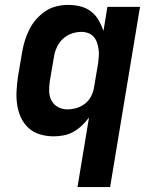

<svg xmlns="http://www.w3.org/2000/svg" viewBox="-20 -548 640 783"><path d="M296 215 343 -69Q330 -51 314 -36Q298 -21 279.5 -10.5Q261 0 240 4Q219 8 199 8Q170 8 143 0Q116 -8 96.5 -26Q77 -44 65.5 -68.5Q54 -93 50 -120.5Q46 -148 47.5 -176.5Q49 -205 53 -234L70 -334Q74 -358 81 -381Q88 -404 99 -426.5Q110 -449 127 -468.5Q144 -488 164.5 -502Q185 -516 209.5 -522Q234 -528 257 -528Q283 -528 307.5 -522Q332 -516 351 -501.5Q370 -487 382 -466Q394 -445 402 -422L418 -520H551L429 215ZM254 -102Q272 -102 290.5 -107Q309 -112 325 -124Q341 -136 350.5 -153.5Q360 -171 363 -189L380 -289Q382 -304 383 -318.5Q384 -333 382 -347Q380 -361 375.5 -374.5Q371 -388 362 -398Q353 -408 340 -413Q327 -418 312 -418Q292 -418 272 -411Q252 -404 236.5 -389.5Q221 -375 212 -355.5Q203 -336 200 -316L183 -216Q180 -196 180.5 -175.5Q181 -155 190 -138Q199 -121 216.5 -111.5Q234 -102 254 -102Z"/></svg>

Font: Iosevka Aile Extrabold
Style: Italic
Weight: 800
Italic angle: -9°
Designer: Belleve Invis
Foundry: Belleve Invis
Version: Version 31.1.0; ttfautohint (v1.8.4)